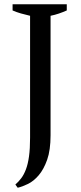

<svg xmlns="http://www.w3.org/2000/svg" viewBox="-20 -720 381 900"><path d="M39 -700H293V-671Q275 -663 256 -656.5Q237 -650 217 -646V-86Q217 -16 201 29Q185 74 161.5 101.5Q138 129 111.5 142Q85 155 63 160L52 145Q67 132 79.5 115.5Q92 99 101.5 74Q111 49 116 13Q121 -23 121 -75V-646Q99 -651 78 -657Q57 -663 39 -671Z"/></svg>

Font: PT Serif
Style: Regular
Weight: 400
Designer: A.Korolkova, O.Umpeleva, V.Yefimov
Foundry: ParaType Ltd
Version: Version 1.000W OFL; ttfautohint (v1.6)